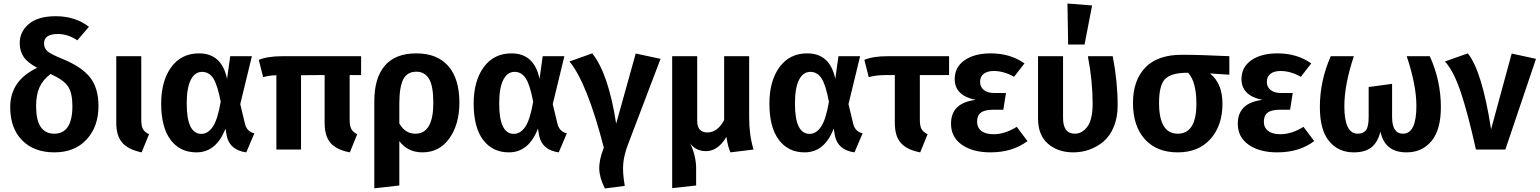

<svg xmlns="http://www.w3.org/2000/svg" viewBox="-20 -849 8740 1090"><path d="M336 -514Q443 -470 491 -410Q539 -350 539 -247Q539 -130 471.5 -57Q404 16 289 16Q173 16 105.5 -52.5Q38 -121 38 -241Q38 -392 191 -464Q134 -495 113 -528Q92 -561 92 -605Q92 -670 144.5 -713.5Q197 -757 297 -757Q406 -757 485 -697L419 -620Q366 -656 308 -656Q230 -656 230 -602Q230 -575 249.5 -558Q269 -541 336 -514ZM391 -247Q391 -321 366.5 -358Q342 -395 267 -429Q223 -396 204 -353Q185 -310 185 -246Q185 -90 288 -90Q391 -90 391 -247Z M782 -530V-170Q782 -134 791.5 -116.5Q801 -99 826 -87L784 16Q710 1 675 -38Q640 -77 640 -152V-530Z M1110 -546Q1239 -546 1269 -401L1287 -530H1410L1344 -258L1371 -145Q1382 -102 1424 -92L1378 16Q1284 3 1267 -78L1260 -119Q1208 16 1095 16Q1002 16 948.5 -55Q895 -126 895 -261Q895 -389 952 -467.5Q1009 -546 1110 -546ZM1127 -441Q1086 -441 1063 -395.5Q1040 -350 1040 -261Q1040 -89 1123 -89Q1160 -89 1187.5 -128.5Q1215 -168 1233 -271Q1215 -367 1191 -404Q1167 -441 1127 -441Z M2030 -423H1965V-169Q1965 -134 1974.5 -116.5Q1984 -99 2008 -87L1966 16Q1892 2 1857.5 -36.5Q1823 -75 1823 -151V-423L1689 -422V0H1549V-422Q1507 -421 1474 -411L1449 -509Q1498 -530 1587 -530H2030Z M2343 -546Q2462 -546 2525 -474Q2588 -402 2588 -266Q2588 -144 2531.5 -64Q2475 16 2378 16Q2295 16 2247 -48V204L2105 220V-274Q2105 -407 2165 -476.5Q2225 -546 2343 -546ZM2338 -90Q2440 -90 2440 -265Q2440 -361 2415.5 -401.5Q2391 -442 2344 -442Q2291 -442 2269 -398Q2247 -354 2247 -259V-148Q2280 -90 2338 -90Z M2884 -546Q3013 -546 3043 -401L3061 -530H3184L3118 -258L3145 -145Q3156 -102 3198 -92L3152 16Q3058 3 3041 -78L3034 -119Q2982 16 2869 16Q2776 16 2722.5 -55Q2669 -126 2669 -261Q2669 -389 2726 -467.5Q2783 -546 2884 -546ZM2901 -441Q2860 -441 2837 -395.5Q2814 -350 2814 -261Q2814 -89 2897 -89Q2934 -89 2961.5 -128.5Q2989 -168 3007 -271Q2989 -367 2965 -404Q2941 -441 2901 -441Z M3342 -546Q3434 -432 3478 -147L3589 -545L3730 -515L3544 -26Q3522 33 3518 83Q3514 133 3527 206L3414 221Q3383 160 3382 108.5Q3381 57 3408 -11Q3313 -379 3213 -500Z M4258 0 4127 16Q4112 -15 4104 -72Q4056 9 3988 9Q3930 9 3898 -35Q3932 35 3932 109V204L3796 219V-530H3938V-164Q3938 -97 3996 -97Q4053 -97 4091 -167V-530H4233V-182Q4233 -81 4258 0Z M4563 -546Q4692 -546 4722 -401L4740 -530H4863L4797 -258L4824 -145Q4835 -102 4877 -92L4831 16Q4737 3 4720 -78L4713 -119Q4661 16 4548 16Q4455 16 4401.5 -55Q4348 -126 4348 -261Q4348 -389 4405 -467.5Q4462 -546 4563 -546ZM4580 -441Q4539 -441 4516 -395.5Q4493 -350 4493 -261Q4493 -89 4576 -89Q4613 -89 4640.5 -128.5Q4668 -168 4686 -271Q4668 -367 4644 -404Q4620 -441 4580 -441Z M5368 -423H5202V-170Q5202 -134 5211.5 -116.5Q5221 -99 5246 -87L5204 16Q5130 2 5095 -36.5Q5060 -75 5060 -151V-423H5007Q4948 -422 4912 -411L4887 -509Q4936 -530 5020 -530H5368Z M5604 -546Q5716 -546 5796 -489L5737 -413Q5679 -446 5622 -446Q5585 -446 5564.5 -430Q5544 -414 5544 -384Q5544 -355 5565.5 -338Q5587 -321 5625 -321H5691L5676 -226H5618Q5570 -226 5548.5 -209.5Q5527 -193 5527 -158Q5527 -125 5551 -106Q5575 -87 5621 -87Q5685 -87 5752 -129L5813 -48Q5728 16 5603 16Q5503 16 5441 -27Q5379 -70 5379 -147Q5379 -265 5519 -282Q5400 -306 5400 -400Q5400 -468 5456 -507Q5512 -546 5604 -546Z M6040 -829 6180 -818 6137 -596H6044ZM6297 -530Q6325 -386 6325 -250Q6325 -182 6303 -129Q6281 -76 6244.5 -45.5Q6208 -15 6164.5 0.5Q6121 16 6073 16Q5986 16 5929.5 -33Q5873 -82 5873 -176V-530H6015V-180Q6015 -90 6082 -90Q6124 -90 6153.5 -130.5Q6183 -171 6183 -261Q6183 -389 6156 -530Z M6959 -530V-425L6849 -432Q6920 -376 6920 -260Q6920 -136 6852 -60Q6784 16 6666 16Q6547 16 6479.5 -58.5Q6412 -133 6412 -265Q6412 -392 6481.5 -465Q6551 -538 6689 -538Q6795 -538 6959 -530ZM6772 -260Q6772 -385 6725 -436H6722Q6629 -436 6594.5 -400.5Q6560 -365 6560 -265Q6560 -90 6666 -90Q6772 -90 6772 -260Z M7232 -546Q7344 -546 7424 -489L7365 -413Q7307 -446 7250 -446Q7213 -446 7192.5 -430Q7172 -414 7172 -384Q7172 -355 7193.5 -338Q7215 -321 7253 -321H7319L7304 -226H7246Q7198 -226 7176.5 -209.5Q7155 -193 7155 -158Q7155 -125 7179 -106Q7203 -87 7249 -87Q7313 -87 7380 -129L7441 -48Q7356 16 7231 16Q7131 16 7069 -27Q7007 -70 7007 -147Q7007 -265 7147 -282Q7028 -306 7028 -400Q7028 -468 7084 -507Q7140 -546 7232 -546Z M8097 -530Q8160 -391 8160 -241Q8160 -112 8106.5 -48Q8053 16 7965 16Q7841 16 7817 -102Q7801 -40 7765 -12Q7729 16 7665 16Q7578 16 7525.5 -47.5Q7473 -111 7473 -241Q7473 -391 7535 -530H7666Q7612 -368 7612 -246Q7612 -90 7688 -90Q7719 -90 7734.5 -109.5Q7750 -129 7750 -185V-355L7883 -373V-185Q7883 -90 7945 -90Q8021 -90 8021 -248Q8021 -365 7966 -530Z M8313 -546Q8394 -445 8445 -115L8562 -545L8700 -515L8526 0H8359Q8313 -207 8272.5 -327Q8232 -447 8183 -500Z"/></svg>

Font: Fira Sans SemiBold
Style: Regular
Weight: 600
Designer: bBox Type GmbH & Carrois Corporate GbR & Edenspiekermann AG
Foundry: bBox Type GmbH & Carrois Corporate GbR & Edenspiekermann AG
Version: Version 4.301;PS 004.301;hotconv 1.0.88;makeotf.lib2.5.64775